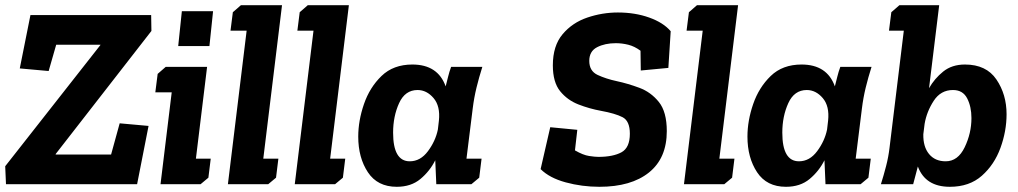

<svg xmlns="http://www.w3.org/2000/svg" viewBox="-22 -708 3914 738"><path d="M505 0H1L-2 -69L364 -535V-536H194L165 -435L54 -445L95 -650H559L560 -589L192 -116V-114H405L438 -234L549 -224Z M663 -531 677 -665H797L783 -531ZM584 -424 615 -451H774L731 -98H788L779 -25L749 0H595L638 -353H575Z M873 -661 904 -688H1062L990 -98H1048L1039 -25L1009 0H854L926 -590H864Z M1130 -661 1161 -688H1319L1247 -98H1305L1296 -25L1266 0H1111L1183 -590H1121Z M1832 -451Q1819 -410 1809.5 -371Q1800 -332 1795 -291L1771 -98H1829L1820 -25L1790 0H1655L1651 -92Q1630 -50 1594 -20Q1558 10 1503 10Q1429 10 1392 -46Q1355 -102 1355 -183Q1355 -244 1377 -308Q1399 -372 1444.5 -416Q1490 -460 1563 -460Q1661 -460 1691 -376Q1696 -395 1700.5 -413.5Q1705 -432 1712 -451ZM1583 -362Q1535 -362 1512 -311.5Q1489 -261 1489 -198Q1489 -88 1553 -88Q1594 -88 1623 -127Q1652 -166 1661 -210L1665 -244Q1671 -300 1644.5 -331Q1618 -362 1583 -362Z M2541 -204Q2541 -100 2472.5 -45Q2404 10 2282 10Q2215 10 2152.5 -7Q2090 -24 2056 -58L2093 -219L2197 -209L2188 -130Q2219 -112 2242 -108.5Q2265 -105 2278 -105Q2334 -105 2366.5 -122.5Q2399 -140 2399 -194Q2399 -243 2371 -257.5Q2343 -272 2288 -282Q2244 -290 2201.5 -306.5Q2159 -323 2131 -357.5Q2103 -392 2103 -457Q2103 -532 2140.5 -576.5Q2178 -621 2235.5 -640.5Q2293 -660 2353 -660Q2419 -660 2473.5 -640.5Q2528 -621 2556 -588L2547 -447L2441 -437L2440 -513Q2417 -530 2393 -536Q2369 -542 2345 -542Q2303 -542 2273 -526.5Q2243 -511 2243 -474Q2243 -435 2275 -420Q2307 -405 2349 -396Q2391 -387 2435.5 -370.5Q2480 -354 2510.5 -316Q2541 -278 2541 -204Z M2626 -661 2657 -688H2815L2743 -98H2801L2792 -25L2762 0H2607L2679 -590H2617Z M3328 -451Q3315 -410 3305.5 -371Q3296 -332 3291 -291L3267 -98H3325L3316 -25L3286 0H3151L3147 -92Q3126 -50 3090 -20Q3054 10 2999 10Q2925 10 2888 -46Q2851 -102 2851 -183Q2851 -244 2873 -308Q2895 -372 2940.5 -416Q2986 -460 3059 -460Q3157 -460 3187 -376Q3192 -395 3196.5 -413.5Q3201 -432 3208 -451ZM3079 -362Q3031 -362 3008 -311.5Q2985 -261 2985 -198Q2985 -88 3049 -88Q3090 -88 3119 -127Q3148 -166 3157 -210L3161 -244Q3167 -300 3140.5 -331Q3114 -362 3079 -362Z M3404 -661 3435 -688H3588L3549 -369Q3570 -406 3603.5 -433Q3637 -460 3687 -460Q3769 -460 3808 -402.5Q3847 -345 3847 -269Q3847 -204 3823.5 -139.5Q3800 -75 3752 -32.5Q3704 10 3629 10Q3535 10 3506 -68L3488 0H3364Q3375 -35 3384 -70Q3393 -105 3397 -139L3452 -590H3395ZM3613 -88Q3660 -88 3686 -142Q3712 -196 3712 -254Q3712 -298 3695.5 -330Q3679 -362 3641 -362Q3594 -362 3567 -320.5Q3540 -279 3532 -232L3527 -192Q3526 -144 3549 -116Q3572 -88 3613 -88Z"/></svg>

Font: Zilla Slab
Style: Bold Italic
Weight: 700
Italic angle: -6°
Designer: Typotheque.com
Foundry: Typotheque type foundry
Version: Version 1.1; 2017; ttfautohint (v1.6)